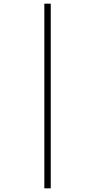

<svg xmlns="http://www.w3.org/2000/svg" viewBox="-20 -782 522 1048"><path d="M222 -762H257V246H222Z"/></svg>

Font: Noto Sans Lao Looped SemiCondensed ExtraLight
Style: Regular
Weight: 200
Width: 4
Designer: Mark Frömberg, Ben Mitchell
Foundry: The Fontpad Ltd
Version: Version 1.002; ttfautohint (v1.8.4.7-5d5b)